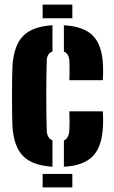

<svg xmlns="http://www.w3.org/2000/svg" viewBox="-20 -820 499 840"><path d="M166.5 -740V-800H296.5V-740ZM209.5 -90.5Q121.5 -96 80.8 -137.5Q40 -179 34.5 -268Q33.5 -285 33 -320.2Q32.5 -355.5 32.5 -397Q32.5 -438.5 33 -475Q33.5 -511.5 34.5 -530Q40 -620.5 81 -662.5Q122 -704.5 209.5 -709.5V-594.5Q185 -586.5 184.5 -553Q182.5 -482 182.5 -402Q182.5 -322 184.5 -252Q185 -215.5 209.5 -206ZM283.5 -469Q284 -478 284.2 -495.2Q284.5 -512.5 284.2 -529.2Q284 -546 283.5 -553Q281.5 -586.5 259.5 -594V-709.5Q346.5 -704.5 386.5 -663.8Q426.5 -623 430.5 -536Q431.5 -519.5 431 -497Q430.5 -474.5 429.5 -469ZM259.5 -90.5V-205.5Q281.5 -214.5 283.5 -252Q285 -277.5 283.5 -333H429.5Q430.5 -328 431 -306.2Q431.5 -284.5 430.5 -268Q426.5 -178.5 386.2 -136.8Q346 -95 259.5 -90.5ZM166.5 0V-59H296.5V0Z"/></svg>

Font: Big Shoulders Stencil Display Black
Style: Regular
Weight: 900
Designer: Patric King
Foundry: XO Type Co
Version: Version 1.000